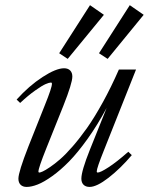

<svg xmlns="http://www.w3.org/2000/svg" viewBox="-20 -718 581 749"><path d="M244.1 -488.3 210.9 -510.3 331.1 -697.8 385.3 -660.2ZM399.9 -488.3 366.2 -510.3 486.3 -697.8 540.5 -660.2ZM84 11.2Q68.8 11.2 60.3 2.7Q51.8 -5.9 51.8 -21Q51.8 -46.9 90.8 -146.5L155.3 -308.6Q182.6 -376 182.6 -391.1Q182.6 -396 178.7 -396Q171.9 -396 158.2 -390.1Q144.5 -384.3 117.2 -365Q89.8 -345.7 58.6 -316.4L44.9 -329.6Q93.3 -383.3 146 -417.5Q198.7 -451.7 230 -451.7Q245.1 -451.7 253.7 -443.1Q262.2 -434.6 262.2 -419.4Q262.2 -393.6 227.1 -305.2L160.6 -139.2Q129.9 -62.5 129.9 -48.8Q129.9 -44.9 133.8 -44.9Q137.2 -44.9 147 -49.3Q156.7 -53.7 174.8 -65.9Q192.9 -78.1 214.4 -96.7Q235.8 -115.2 263.7 -147.2Q291.5 -179.2 319.8 -219.2Q348.1 -259.3 380.9 -318.6Q413.6 -377.9 443.8 -446.8H510.7L385.3 -131.3Q357.4 -62 357.4 -49.3Q357.4 -44.9 361.3 -44.9Q371.6 -44.9 403.3 -65.4Q435.1 -85.9 480.5 -126L494.1 -112.8Q449.7 -60.5 403.6 -24.7Q357.4 11.2 329.6 11.2Q314.5 11.2 305.9 2.7Q297.4 -5.9 297.4 -21Q297.4 -50.8 330.6 -133.8L396 -296.9Q360.4 -230.5 321.8 -176.5Q283.2 -122.6 249.8 -88.4Q216.3 -54.2 183.8 -31Q151.4 -7.8 127 1.7Q102.5 11.2 84 11.2Z"/></svg>

Font: Elstob 10pt
Style: Italic
Weight: 400
Italic angle: -20°
Designer: Peter S. Baker
Version: Version 1.015